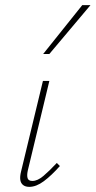

<svg xmlns="http://www.w3.org/2000/svg" viewBox="-20 -723 372 747"><path d="M94 4Q79 4 70 -3Q61 -10 59 -23Q57 -36 62 -56L147 -408H172L88 -59Q84 -40 87.5 -29.5Q91 -19 106 -19Q126 -19 149 -38.5Q172 -58 201 -89L213 -77Q180 -40 150.5 -18Q121 4 94 4ZM148 -513 300 -703H332L172 -513Z"/></svg>

Font: Ysabeau Infant Thin
Style: Italic
Weight: 250
Italic angle: -12°
Designer: Christian Thalmann (Catharsis Fonts)
Version: Version 2.001;gftools[0.9.30]; featfreeze: ss01,ss02,lnum